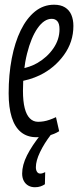

<svg xmlns="http://www.w3.org/2000/svg" viewBox="-20 -566 328 806"><path d="M66.3 -276.9Q85 -280 102.9 -286.2Q120.7 -292.3 136.6 -301.4Q178.2 -325.5 204 -362.9Q229.8 -400.3 229.8 -443.2Q229.8 -466.5 220.9 -476.8Q212.1 -487 197.1 -487Q165.5 -487 138.1 -448.2Q110.8 -409.4 93.6 -341.1Q76.4 -272.8 76.4 -184.5Q76.4 -141 83.7 -112.2Q91 -83.4 105.3 -69.1Q119.6 -54.7 139.9 -54.7Q151.5 -54.7 163.4 -56.7Q175.4 -58.7 188.2 -63.2Q201.1 -67.6 215 -74.2L228.4 -15.2Q208.2 -2.5 181.9 3.8Q155.7 10 132.7 10Q94.3 10 68.2 -11.2Q42.1 -32.5 29.2 -73.8Q16.3 -115.1 16.3 -174.2Q16.3 -252.6 29.3 -320.3Q42.3 -388.1 67 -438.7Q91.8 -489.3 127 -517.8Q162.2 -546.2 206.9 -546.2Q234.9 -546.2 253 -534.9Q271.1 -523.6 279.6 -503.5Q288.1 -483.3 288.1 -457.1Q288.1 -389.9 248.4 -335.1Q208.7 -280.3 147.1 -250.2Q125.3 -239.8 101.8 -232.9Q78.3 -226.1 55.2 -222.9ZM152.7 -3.1 193.3 0Q165.6 36 148.1 72.5Q130.6 109 130.6 136Q130.6 148.2 135.5 155.4Q140.4 162.7 148.8 162.7Q154.2 162.7 159.3 161Q164.5 159.3 169.7 156.6L168.5 207.4Q160.4 213 150 216.5Q139.7 220 126.8 220Q111.2 220 99.1 213.3Q86.9 206.5 79.9 193.4Q73 180.3 73 162.7Q73 126.9 93.4 86.2Q113.8 45.6 152.7 -3.1Z"/></svg>

Font: Georama
Style: Italic
Weight: 400
Width: 2
Italic angle: -9°
Designer: Jean-Baptiste Levee
Foundry: Production Type
Version: Version 1.000